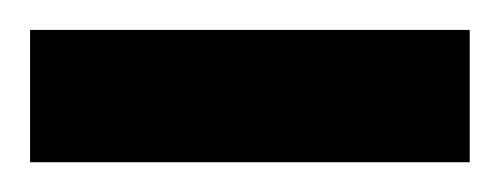

<svg xmlns="http://www.w3.org/2000/svg" viewBox="-30 -109 335 129"><path d="M-9.8 -88.9H285.6V0H-9.8Z"/></svg>

Font: Vazirmatn FD
Style: Regular
Weight: 400
Designer: Saber Rastikerdar
Foundry: Saber Rastikerdar
Version: Version 33.001